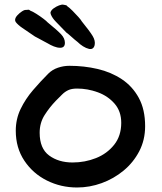

<svg xmlns="http://www.w3.org/2000/svg" viewBox="-20 -832 718 852"><path d="M247 -620Q234 -620 219 -626Q204 -632 191 -640Q188 -642 176 -648Q164 -654 152 -661Q140 -668 135 -670Q97 -696 78.5 -708.5Q60 -721 50 -734Q47 -739 47 -743Q47 -753 56.5 -763.5Q66 -774 77.5 -781.5Q89 -789 96 -788Q100 -788 102.5 -788.5Q105 -789 106 -789Q110 -789 114 -785Q125 -781 141.5 -770.5Q158 -760 172.5 -749Q187 -738 191 -733Q234 -698 251 -680Q268 -662 268 -642Q268 -620 247 -620ZM375 -615Q362 -618 348.5 -626.5Q335 -635 324 -646Q321 -648 311 -656.5Q301 -665 290.5 -674.5Q280 -684 275 -687Q243 -720 227.5 -736Q212 -752 206 -767Q204 -772 204 -777Q207 -787 218 -795Q229 -803 242 -808Q255 -813 262 -811Q265 -810 267.5 -810Q270 -810 272 -809Q276 -809 279 -804Q288 -798 302 -784Q316 -770 328 -756.5Q340 -743 343 -737Q378 -694 391 -672.5Q404 -651 400 -632Q395 -611 375 -615ZM322 0Q250 0 188 -31Q126 -62 88 -119Q50 -176 50 -252Q50 -304 71.5 -348.5Q93 -393 126.5 -432Q160 -471 194 -505Q212 -523 237 -531.5Q262 -540 288 -540Q353 -540 413 -526Q473 -512 520.5 -480.5Q568 -449 596 -397.5Q624 -346 624 -272Q624 -211 598 -161Q572 -111 528.5 -75Q485 -39 431.5 -19.5Q378 0 322 0ZM302 -111Q357 -111 406 -130.5Q455 -150 486.5 -189.5Q518 -229 518 -287Q518 -338 488.5 -372Q459 -406 414 -422.5Q369 -439 322 -439Q298 -439 283 -432Q268 -425 256 -413Q244 -401 228 -385Q200 -356 178 -321.5Q156 -287 156 -243Q156 -173 198 -142Q240 -111 302 -111ZM247 -620Q234 -620 219 -626Q204 -632 191 -640Q188 -642 176 -648Q164 -654 152 -661Q140 -668 135 -670Q97 -696 78.5 -708.5Q60 -721 50 -734Q47 -739 47 -743Q47 -753 56.5 -763.5Q66 -774 77.5 -781.5Q89 -789 96 -788Q100 -788 102.5 -788.5Q105 -789 106 -789Q110 -789 114 -785Q125 -781 141.5 -770.5Q158 -760 172.5 -749Q187 -738 191 -733Q234 -698 251 -680Q268 -662 268 -642Q268 -620 247 -620Z"/></svg>

Font: Fuzzy Bubbles
Style: Bold
Weight: 700
Designer: Robert E. Leuschke
Foundry: Robert E. Leuschke
Version: Version 1.010; ttfautohint (v1.8.3)